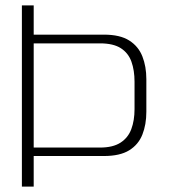

<svg xmlns="http://www.w3.org/2000/svg" viewBox="-20 -695 633 715"><path d="M61.5 0H105.5V-114H367Q426.5 -114 461 -135.2Q495.5 -156.5 510.2 -193.8Q525 -231 525 -279V-400Q525 -447.5 510.2 -485Q495.5 -522.5 461.2 -544.2Q427 -566 367 -566H105.5V-675H61.5ZM105.5 -145.5V-533.5H352.5Q402 -533.5 430 -515.5Q458 -497.5 469.5 -465.2Q481 -433 481 -390.5V-288.5Q481 -246.5 469 -214.2Q457 -182 428.8 -163.8Q400.5 -145.5 352.5 -145.5Z"/></svg>

Font: Anybody SemiExpanded ExtraLight
Style: Regular
Weight: 250
Width: 6
Version: Version 1.113;gftools[0.9.25]